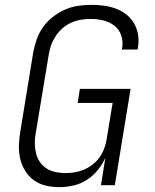

<svg xmlns="http://www.w3.org/2000/svg" viewBox="-20 -763 640 791"><path d="M224 8Q195 8 168 1.5Q141 -5 119.5 -20.5Q98 -36 83.5 -59.5Q69 -83 63 -109.5Q57 -136 58 -165Q59 -194 64 -223L117 -548Q122 -575 131.5 -601.5Q141 -628 158 -652Q175 -676 198.5 -694Q222 -712 248 -723.5Q274 -735 302 -739Q330 -743 357 -743Q383 -743 409 -739.5Q435 -736 458.5 -727Q482 -718 501.5 -702.5Q521 -687 533 -665.5Q545 -644 549 -618.5Q553 -593 548 -566L547 -559H482L483 -564Q488 -591 479.5 -616.5Q471 -642 451 -657.5Q431 -673 405 -679Q379 -685 352 -685Q332 -685 312 -681.5Q292 -678 273 -669.5Q254 -661 237.5 -646.5Q221 -632 209.5 -614.5Q198 -597 191 -577.5Q184 -558 181 -539L127 -213Q123 -192 123.5 -171.5Q124 -151 128.5 -131.5Q133 -112 144 -96Q155 -80 171 -69.5Q187 -59 207.5 -54.5Q228 -50 248 -50Q268 -50 287 -53Q306 -56 324.5 -63.5Q343 -71 360 -84Q377 -97 389 -113.5Q401 -130 408.5 -149Q416 -168 419 -187L444 -339H300L309 -397H518L453 0H396L414 -113Q402 -86 382.5 -62Q363 -38 337 -21.5Q311 -5 281.5 1.5Q252 8 224 8Z"/></svg>

Font: Iosevka Light Extended
Style: Italic
Weight: 300
Width: 7
Italic angle: -9°
Monospace: yes
Designer: Belleve Invis
Foundry: Belleve Invis
Version: Version 32.5.0; ttfautohint (v1.8.4)